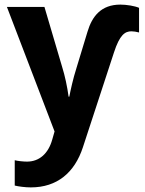

<svg xmlns="http://www.w3.org/2000/svg" viewBox="-20 -574 629 834"><path d="M503 -554C419 -554 380 -503 360 -436L312 -278C297 -231 287 -184 281 -154H278C272 -198 262 -245 250 -283L173 -544H10L217 -3L207 32C190 93 151 128 97 128C80 128 55 125 44 122V232C60 236 89 240 114 240C228 240 304 176 340 66L475 -346C500 -423 523 -438 551 -438C561 -438 572 -436 584 -433V-540C566 -548 530 -554 503 -554Z"/></svg>

Font: Noto Sans Display
Style: Bold
Weight: 700
Designer: Monotype Design Team
Foundry: Monotype Imaging Inc.
Version: Version 1.900